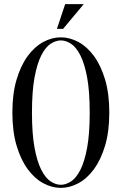

<svg xmlns="http://www.w3.org/2000/svg" viewBox="-20 -896 590 931"><path d="M40 0ZM510 -350Q510 -258 489.5 -189.5Q469 -121 435.5 -75.5Q402 -30 360 -7.5Q318 15 275 15Q232 15 190 -7.5Q148 -30 114.5 -75.5Q81 -121 60.5 -189.5Q40 -258 40 -350Q40 -442 60.5 -510.5Q81 -579 114.5 -624.5Q148 -670 190 -692.5Q232 -715 275 -715Q318 -715 360 -692.5Q402 -670 435.5 -624.5Q469 -579 489.5 -510.5Q510 -442 510 -350ZM415 -350Q415 -453 402.5 -520.5Q390 -588 369.5 -628Q349 -668 324 -684Q299 -700 275 -700Q251 -700 226 -684Q201 -668 180.5 -628Q160 -588 147.5 -520.5Q135 -453 135 -350Q135 -247 147.5 -179.5Q160 -112 180.5 -72Q201 -32 226 -16Q251 0 275 0Q299 0 324 -16Q349 -32 369.5 -72Q390 -112 402.5 -179.5Q415 -247 415 -350ZM296 -876H386L286 -756H256Z"/></svg>

Font: Oranienbaum
Style: Regular
Weight: 400
Designer: Oleg Pospelov and Jovanny Lemonad
Foundry: Oleg Pospelov and jovanny Lemonad
Version: Version 1.001; ttfautohint (v0.91) -l 8 -r 50 -G 200 -x 0 -w